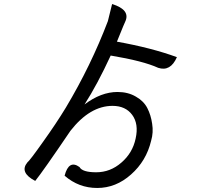

<svg xmlns="http://www.w3.org/2000/svg" viewBox="-20 -862 1040 954"><path d="M564 -405Q616 -405 655 -382Q694 -360 712 -325Q730 -290 736 -247Q743 -204 731 -163Q707 -62 631 5Q556 72 463 72Q371 72 301 11Q322 -70 375 -32Q389 -6 458 -6Q528 -6 583 -54Q639 -102 654 -174Q670 -246 637 -291Q604 -336 539 -336Q427 -336 330 -212Q193 -10 155 37Q75 -5 116 -55Q128 -64 193 -156Q259 -248 307 -327Q432 -536 516 -757L537 -842Q630 -813 602 -754L592 -731L561 -655Q734 -624 859 -578Q827 -505 766 -525Q692 -559 530 -586Q464 -443 400 -343Q482 -405 564 -405Z"/></svg>

Font: Swei Toothpaste CJK TC
Style: Regular
Weight: 400
Version: Version 1.0